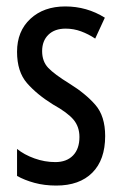

<svg xmlns="http://www.w3.org/2000/svg" viewBox="-20 -567 379 597"><path d="M307 -144Q307 -70 267 -30Q227 10 155 10Q118 10 87 1.5Q56 -7 33 -20V-104Q55 -86 87 -74.5Q119 -63 152 -63Q187 -63 207 -83.5Q227 -104 227 -141Q227 -173 208.5 -195Q190 -217 145 -242Q95 -273 64 -308.5Q33 -344 33 -406Q33 -470 74.5 -508.5Q116 -547 183 -547Q250 -547 306 -512L276 -447Q255 -461 232 -469.5Q209 -478 184 -478Q150 -478 130.5 -459Q111 -440 111 -408Q111 -376 130 -356Q149 -336 196 -307Q246 -276 276.5 -241Q307 -206 307 -144Z"/></svg>

Font: Noto Sans Sinhala ExtraCondensed
Style: Regular
Weight: 400
Width: 2
Designer: Jelle Bosma - Monotype Design Team
Foundry: Monotype Imaging Inc.
Version: Version 2.006; ttfautohint (v1.8.4.7-5d5b)